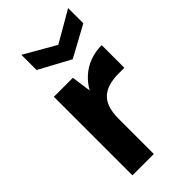

<svg xmlns="http://www.w3.org/2000/svg" viewBox="-228 -794 857 857"><g transform="rotate(-45 200.5 -365.5)"><path d="M65 0V-496H185L198 -403Q216 -435 242.5 -458.5Q269 -482 303.5 -495Q338 -508 379 -508V-365H342Q311 -365 284.5 -358Q258 -351 239 -335Q220 -319 210 -291.5Q200 -264 200 -222V0ZM243 -555 95 -635V-731L243 -646L390 -731V-635Z"/></g></svg>

Font: DM Sans 24pt
Style: Bold
Weight: 700
Designer: Colophon Foundry, Jonny Pinhorn
Foundry: Colophon Foundry
Version: Version 4.004;gftools[0.9.30]